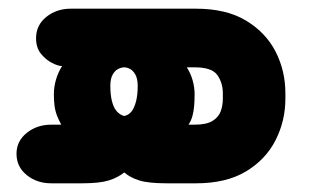

<svg xmlns="http://www.w3.org/2000/svg" viewBox="-20 -422 716 442"><path d="M121 -135Q115 -146 111 -156.5Q107 -167 105.5 -179Q104 -191 104 -205Q104 -222 109 -239Q114 -256 123 -270H122Q114 -270 100 -277Q86 -284 74.5 -298Q63 -312 63 -334Q63 -364 86.5 -383Q110 -402 143 -402H431Q501 -402 546.5 -374.5Q592 -347 614.5 -303Q637 -259 637 -207V-195Q637 -144 614.5 -99.5Q592 -55 546.5 -27.5Q501 0 431 0H364Q322 0 301 -6.5Q280 -13 266 -25Q251 -13 230 -6.5Q209 0 168 0H98Q65 0 41.5 -19Q18 -38 18 -68Q18 -97 41.5 -116Q65 -135 98 -135ZM266 -155Q276 -157 282.5 -165Q289 -173 293 -188Q297 -203 297 -224Q297 -241 291.5 -250.5Q286 -260 279 -263.5Q272 -267 266 -267Q260 -267 252.5 -263.5Q245 -260 239.5 -250.5Q234 -241 234 -224Q234 -203 238 -188Q242 -173 249.5 -165Q257 -157 266 -155ZM414 -135H428Q455 -135 469 -143.5Q483 -152 488 -165.5Q493 -179 493 -195V-207Q493 -231 480.5 -249Q468 -267 428 -267H410Q419 -253 423.5 -237Q428 -221 428 -205Q428 -191 427 -178.5Q426 -166 423 -155Q420 -144 414 -135Z"/></svg>

Font: Beiruti Black
Style: Regular
Weight: 900
Designer: Arlette Boutros
Foundry: Boutros
Version: Version 1.41